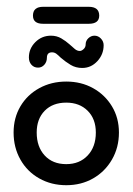

<svg xmlns="http://www.w3.org/2000/svg" viewBox="-20 -535 390 565"><path d="M175 10Q131 10 95.5 -10Q60 -30 40 -65.5Q20 -101 20 -145Q20 -188 40 -222Q60 -256 95.5 -275.5Q131 -295 175 -295Q219 -295 254 -275.5Q289 -256 309.5 -222Q330 -188 330 -145Q330 -101 309.5 -65.5Q289 -30 254 -10Q219 10 175 10ZM175 -52Q214 -52 238 -77.5Q262 -103 262 -145Q262 -185 238 -209Q214 -233 175 -233Q135 -233 111.5 -209Q88 -185 88 -145Q88 -103 111.5 -77.5Q135 -52 175 -52ZM222 -335Q203 -335 188 -344Q173 -353 159 -365Q151 -373 145.5 -377Q140 -381 133 -381Q118 -381 118 -365Q118 -353 110.5 -344.5Q103 -336 92 -336Q80 -336 72.5 -344.5Q65 -353 65 -366Q65 -392 84 -411Q103 -430 130 -430Q147 -430 160.5 -422Q174 -414 184 -405Q193 -397 200 -391Q207 -385 215 -385Q220 -385 226 -390.5Q232 -396 232 -404Q232 -415 240 -422.5Q248 -430 258 -430Q269 -430 277 -421.5Q285 -413 285 -402Q285 -375 266.5 -355Q248 -335 222 -335ZM107 -465Q77 -465 77 -489Q77 -515 107 -515H241Q272 -515 272 -489Q272 -465 241 -465Z"/></svg>

Font: Dongle
Style: Regular
Weight: 400
Designer: Yanghee Ryu
Foundry: Yanghee Ryu
Version: Version 2.000